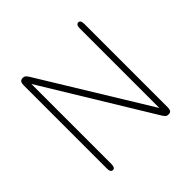

<svg xmlns="http://www.w3.org/2000/svg" viewBox="-162 -778 943 943"><g transform="rotate(-45 309.5 -307.0)"><path d="M111 9.5Q95 9.5 95 -16.5V-595Q95 -609 100 -616.5Q105 -624 117.5 -624H118Q128 -624 133.2 -619Q138.5 -614 145 -604L487.5 -45V-597.5Q487.5 -624 503.5 -624Q511 -624 515 -617.8Q519 -611.5 519 -597.5V-19Q519 -5.5 514.8 2Q510.5 9.5 497.5 9.5H496.5Q487 9.5 481.5 4.8Q476 0 469.5 -10.5L126.5 -573V-16.5Q126.5 9.5 111 9.5Z"/></g></svg>

Font: Sono ExtraLight
Style: Regular
Weight: 200
Designer: Tyler Finck
Foundry: Tyler Finck
Version: Version 2.112